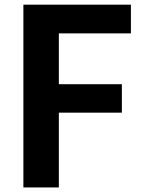

<svg xmlns="http://www.w3.org/2000/svg" viewBox="-20 -780 624 830"><path d="M81.1 30.3V-759.8H545.9V-635.7H234.4V-416H506.8V-293H234.4V30.3Z"/></svg>

Font: GenEi M Gothic v2 Bold
Style: Regular
Weight: 700
Version: Version 2.0